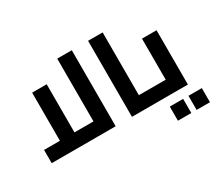

<svg xmlns="http://www.w3.org/2000/svg" viewBox="-163 -1010 1701 1531"><g transform="rotate(-30 688.0 -245.0)"><path d="M629 -700V0H40V-122H186V-565H320V-122H495V-700Z M1031 -61Q1031 -33 1026 -16.5Q1021 0 1011 0H779V-700H913V-122H1011Q1021 -122 1026 -105.5Q1031 -89 1031 -61Z M1294 -500V0H1011Q1001 0 996 -16.5Q991 -33 991 -61Q991 -89 996 -105.5Q1001 -122 1011 -122H1160V-500ZM1081 80H1204V210H1081ZM1253 80H1376V210H1253Z"/></g></svg>

Font: Cairo
Style: Bold
Weight: 700
Designer: Mohamed Gaber
Foundry: Kief Type Foundry
Version: Version 2.100